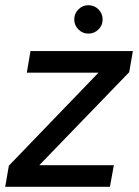

<svg xmlns="http://www.w3.org/2000/svg" viewBox="-29 -717 534 737"><path d="M-9 0 5 -81 349 -438H74L88 -521H481L467 -440L122 -83H408L393 0ZM310 -588Q288 -588 272 -604Q256 -620 256 -642Q256 -665 272 -681Q288 -697 310 -697Q333 -697 349 -681Q365 -665 365 -642Q365 -620 349 -604Q333 -588 310 -588Z"/></svg>

Font: DM Sans 10pt Medium
Style: Italic
Weight: 500
Italic angle: -10°
Version: Version 4.004;gftools[0.9.30]